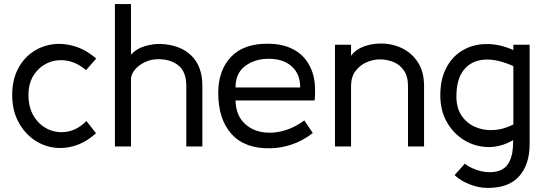

<svg xmlns="http://www.w3.org/2000/svg" viewBox="-20 -720 2674 944"><path d="M452 -65Q400 -18 343 -2Q286 14 232.5 3.5Q179 -7 135.5 -41.5Q92 -76 66 -129.5Q40 -183 40 -253Q40 -323 65.5 -375.5Q91 -428 134.5 -460Q178 -492 232 -501Q286 -510 343.5 -493.5Q401 -477 453 -432L403 -375Q359 -413 309.5 -421.5Q260 -430 217 -411.5Q174 -393 147 -352.5Q120 -312 120 -253Q120 -190 147.5 -146.5Q175 -103 219 -83.5Q263 -64 312.5 -73Q362 -82 405 -125Z M975 0H896V-298Q896 -366 858 -397.5Q820 -429 758 -429Q723 -429 692.5 -414.5Q662 -400 643 -377Q624 -354 624 -331V0H545V-700H624V-451Q651 -481 692 -493Q733 -505 769 -504Q866 -500 920.5 -447Q975 -394 975 -298Z M1527 -226H1138Q1140 -161 1173 -123Q1206 -85 1257 -73Q1308 -61 1366 -75Q1424 -89 1476 -128L1518 -66Q1469 -28 1416 -10Q1363 8 1310 9Q1185 12 1119 -60.5Q1053 -133 1053 -263Q1053 -374 1115.5 -440Q1178 -506 1297 -505Q1375 -505 1430 -473Q1485 -441 1511 -378Q1524 -347 1527.5 -309Q1531 -271 1527 -226ZM1301 -431Q1233 -431 1185.5 -395.5Q1138 -360 1138 -290H1456Q1456 -356 1414.5 -393.5Q1373 -431 1301 -431Z M2065 0H1986V-297Q1986 -345 1965.5 -374Q1945 -403 1913.5 -415.5Q1882 -428 1848 -428Q1815 -428 1782.5 -414Q1750 -400 1728 -371Q1706 -342 1706 -297V0H1627V-500H1706V-446Q1729 -477 1769 -491.5Q1809 -506 1852 -506Q1910 -506 1958.5 -482Q2007 -458 2036 -411.5Q2065 -365 2065 -297Z M2379 204Q2334 204 2289.5 186.5Q2245 169 2215 141L2265 85Q2300 111 2344.5 121.5Q2389 132 2427.5 121.5Q2466 111 2484 76Q2495 53 2499 29Q2503 5 2503 -31Q2440 5 2377.5 3Q2315 1 2263 -30.5Q2211 -62 2179 -116.5Q2147 -171 2145 -241Q2143 -324 2172 -382Q2201 -440 2252 -471Q2303 -502 2368.5 -503.5Q2434 -505 2504 -474V-500H2584V-11Q2584 88 2533 146Q2482 204 2379 204ZM2224 -241Q2225 -187 2250 -150.5Q2275 -114 2316 -96Q2357 -78 2406 -80.5Q2455 -83 2504 -108V-395Q2422 -432 2358.5 -426.5Q2295 -421 2259 -374.5Q2223 -328 2224 -241Z"/></svg>

Font: Kulim Park
Style: Regular
Weight: 400
Designer: Noponies / Dale Sattler
Foundry: Noponies
Version: Version 1.000; ttfautohint (v1.8.3)